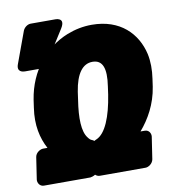

<svg xmlns="http://www.w3.org/2000/svg" viewBox="-92 -900 916 1018"><g transform="rotate(-10 366.0 -391.0)"><path d="M115 -156H92C76 -156 52 -142 48 -119L30 0C28 16 39 38 62 38H312C316 38 330 34 339 28C345 34 354 38 363 38H609C625 38 648 23 652 0L670 -119C672 -135 662 -156 639 -156H616C665 -213 707 -287 721 -378L727 -420C734 -467 734 -512 725 -554C699 -667 612 -758 459 -758C413 -758 368 -749 325 -732C205 -684 111 -573 87 -420L81 -378C67 -286 84 -214 115 -156ZM367 -149C363 -152 359 -154 355 -156C348 -158 342 -163 334 -174C306 -209 304 -283 319 -378L325 -421C340 -517 376 -564 429 -564C483 -564 502 -518 487 -421L481 -378C463 -263 429 -176 378 -155C376 -154 370 -152 367 -149ZM142 -820C125 -820 107 -807 100 -790L38 -621C22 -579 58 -576 68 -576H152C166 -576 181 -584 189 -597L296 -766C333 -825 270 -820 270 -820Z"/></g></svg>

Font: Asimov Print
Style: EIt
Weight: 500
Designer: Google
Version: Version 2.000980; 2014